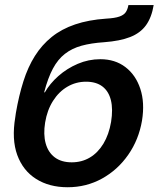

<svg xmlns="http://www.w3.org/2000/svg" viewBox="-20 -748 644 779"><path d="M254.4 11.7Q179.7 11.7 126.5 -22Q73.2 -55.7 50 -119.1Q26.9 -182.6 42 -272.5L44.4 -289.6Q56.6 -360.4 75 -418.2Q93.3 -476.1 121.6 -521Q149.9 -565.9 189.9 -598.1Q230 -630.4 284.7 -648.9Q339.4 -667.5 411.1 -672.4Q445.8 -674.3 464.1 -680.7Q482.4 -687 490.2 -698.5Q498 -710 501 -727.5H603.5Q595.2 -677.2 572.3 -645.5Q549.3 -613.8 508.1 -597.7Q466.8 -581.5 402.3 -576.7Q349.6 -573.2 310.8 -562.5Q272 -551.8 243.4 -529.5Q214.8 -507.3 194.6 -469.5Q174.3 -431.6 159.2 -373.5H162.1Q182.1 -408.7 216.8 -439.5Q251.5 -470.2 295.4 -489Q339.4 -507.8 387.2 -507.8Q446.8 -507.8 488.8 -475.8Q530.8 -443.8 549.3 -387.7Q567.9 -331.5 556.2 -258.8Q543 -181.2 500.2 -119.9Q457.5 -58.6 393.8 -23.4Q330.1 11.7 254.4 11.7ZM271 -89.4Q312 -89.4 344.7 -108.9Q377.4 -128.4 399.7 -165.3Q421.9 -202.1 430.7 -253.4Q439 -305.2 429.9 -341.6Q420.9 -377.9 395.5 -397.2Q370.1 -416.5 329.1 -416.5Q288.1 -416.5 253.4 -396.2Q218.8 -376 195.1 -338.6Q171.4 -301.3 163.1 -251Q155.3 -202.6 165.3 -166.3Q175.3 -129.9 202.1 -109.6Q229 -89.4 271 -89.4Z"/></svg>

Font: Inter 16pt SemiBold
Style: Italic
Weight: 600
Italic angle: -9.3988°
Version: Version 4.001;git-66647c0bb